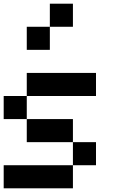

<svg xmlns="http://www.w3.org/2000/svg" viewBox="-20 -1020 665 1040"><path d="M0 0V-125H375V0ZM0 -375V-500H125V-375ZM125 -250V-375H375V-250ZM125 -500V-625H500V-500ZM125 -750V-875H250V-750ZM250 -875V-1000H375V-875ZM375 -250H500V-125H375Z"/></svg>

Font: Galmuri7 Regular
Style: Regular
Weight: 400
Designer: Lee Minseo (quiple)
Version: Version 2.399;hotconv 1.1.1;makeotfexe 2.6.0 DEVELOPMENT